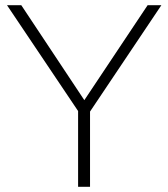

<svg xmlns="http://www.w3.org/2000/svg" viewBox="-20 -720 649 740"><path d="M281 0V-292L7 -700H62L305 -334L549 -700H602L327 -290V0Z"/></svg>

Font: Red Hat Display
Style: Regular
Weight: 300
Designer: Pentagram, MCKL
Foundry: Pentagram, MCKL
Version: Version 1.023